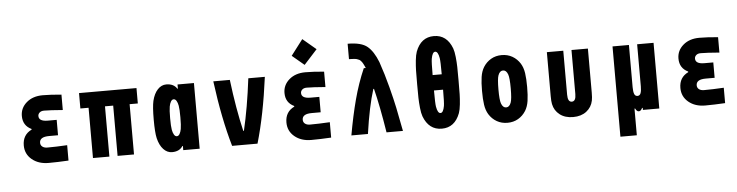

<svg xmlns="http://www.w3.org/2000/svg" viewBox="-63 -1353 7459 1942"><g transform="rotate(-5 3666.5 -382.0)"><path d="M240.2 -340.5V-347Q153.6 -388 153.6 -486.3Q153.6 -567.1 217.1 -622.1Q280.6 -677.1 382.2 -677.1Q460.3 -677.1 571.6 -666.7V-510.4Q445.3 -520.8 382.2 -520.8Q352.9 -520.8 336.6 -506.2Q320.3 -491.5 320.3 -471.4Q320.3 -416.7 410.8 -416.7H501.3V-260.4H411.5Q313.8 -260.4 313.8 -200.5Q313.8 -175.1 332.7 -160.5Q351.6 -145.8 382.8 -145.8Q468.8 -145.8 584.6 -152.3V3.9Q472 10.4 382.8 10.4Q279.9 10.4 213.5 -44.9Q147.1 -100.3 147.1 -187.5Q147.1 -295.6 240.2 -340.5Z M1250 -510.4V0H1083.3V-510.4H1000V0H833.3V-510.4H750V-666.7H1333.3V-510.4Z M1636.1 -677.1Q1711.6 -677.1 1744.8 -624.3H1750V-666.7H1916.7V0H1750V-42.3H1744.8Q1711.6 10.4 1636.1 10.4Q1586.6 10.4 1548.5 -30.3Q1510.4 -71 1492.8 -143.9Q1479.2 -202.5 1479.2 -333.3Q1479.2 -464.2 1492.8 -522.8Q1510.4 -595.7 1548.5 -636.4Q1586.6 -677.1 1636.1 -677.1ZM1652.3 -451.2Q1645.8 -416 1645.8 -333.3Q1645.8 -250.7 1652.3 -215.5Q1657.6 -185.5 1669.3 -165.7Q1681 -145.8 1697.9 -145.8Q1714.8 -145.8 1726.6 -165.7Q1738.3 -185.5 1743.5 -215.5Q1750 -250.7 1750 -333.3Q1750 -416 1743.5 -451.2Q1738.3 -481.1 1726.6 -501Q1714.8 -520.8 1697.9 -520.8Q1681 -520.8 1669.3 -501Q1657.6 -481.1 1652.3 -451.2Z M2281.2 -666.7Q2317.7 -369.1 2371.7 -141.3H2378.3Q2432.3 -369.8 2468.8 -666.7H2636.7Q2586.6 -283.2 2503.9 0H2246.1Q2163.4 -283.2 2113.3 -666.7Z M3182.3 -899.7 3048.2 -752 2925.8 -854.8 3046.9 -1013.7ZM2906.9 -340.5V-347Q2820.3 -388 2820.3 -486.3Q2820.3 -567.1 2883.8 -622.1Q2947.3 -677.1 3048.8 -677.1Q3127 -677.1 3238.3 -666.7V-510.4Q3112 -520.8 3048.8 -520.8Q3019.5 -520.8 3003.3 -506.2Q2987 -491.5 2987 -471.4Q2987 -416.7 3077.5 -416.7H3168V-260.4H3078.1Q2980.5 -260.4 2980.5 -200.5Q2980.5 -175.1 2999.3 -160.5Q3018.2 -145.8 3049.5 -145.8Q3135.4 -145.8 3251.3 -152.3V3.9Q3138.7 10.4 3049.5 10.4Q2946.6 10.4 2880.2 -44.9Q2813.8 -100.3 2813.8 -187.5Q2813.8 -295.6 2906.9 -340.5Z M3725.9 -449.2H3719.4Q3664.7 -278 3625 0H3457Q3491.5 -195.3 3534.5 -357.7Q3577.5 -520.2 3641.3 -666.7H3661.5Q3653.6 -684.9 3650.1 -692.1Q3646.5 -699.2 3640 -712.2Q3633.5 -725.3 3629.2 -729.8Q3625 -734.4 3617.5 -743.2Q3610 -752 3602.9 -754.6Q3595.7 -757.2 3585.3 -761.7Q3574.9 -766.3 3562.5 -767.3Q3550.1 -768.2 3534.8 -769.5Q3519.5 -770.8 3500 -770.8V-927.1Q3638.7 -927.1 3699.9 -875.7Q3760.4 -825.5 3804 -714.2Q3848.3 -585.9 3882.8 -452.1Q3917.3 -318.4 3933.6 -239.3Q3949.9 -160.2 3980.5 0H3813.8Q3770.8 -270.2 3725.9 -449.2Z M4328.8 -380.2Q4328.8 -248.7 4334.6 -215.5Q4346.4 -147.1 4375 -147.1Q4403.6 -147.1 4415.4 -215.5Q4421.2 -248.7 4421.2 -380.2ZM4334.6 -701.2Q4328.8 -668 4328.8 -536.5H4421.2Q4421.2 -668 4415.4 -701.2Q4403.6 -769.5 4375 -769.5Q4346.4 -769.5 4334.6 -701.2ZM4559.9 -787.1Q4571.6 -755.2 4577.5 -699.2Q4583.3 -643.2 4584.3 -597.3Q4585.3 -551.4 4585.3 -458.3Q4585.3 -365.2 4584.3 -319.3Q4583.3 -273.4 4577.5 -217.4Q4571.6 -161.5 4559.9 -129.6Q4506.5 11.7 4375 11.7Q4243.5 11.7 4190.1 -129.6Q4178.4 -161.5 4172.5 -217.4Q4166.7 -273.4 4165.7 -319.3Q4164.7 -365.2 4164.7 -458.3Q4164.7 -551.4 4165.7 -597.3Q4166.7 -643.2 4172.5 -699.2Q4178.4 -755.2 4190.1 -787.1Q4243.5 -928.4 4375 -928.4Q4506.5 -928.4 4559.9 -787.1Z M5228.5 -572.9Q5253.9 -531.2 5262.4 -474.3Q5270.8 -417.3 5270.8 -333.3Q5270.8 -249.3 5262.4 -192.4Q5253.9 -135.4 5228.5 -93.8Q5197.9 -44.9 5150.1 -17.3Q5102.2 10.4 5041.7 10.4Q4981.1 10.4 4933.3 -17.3Q4885.4 -44.9 4854.8 -93.8Q4829.4 -135.4 4821 -192.4Q4812.5 -249.3 4812.5 -333.3Q4812.5 -417.3 4821 -474.3Q4829.4 -531.2 4854.8 -572.9Q4885.4 -621.7 4933.3 -649.4Q4981.1 -677.1 5041.7 -677.1Q5102.2 -677.1 5150.1 -649.4Q5197.9 -621.7 5228.5 -572.9ZM4992.2 -475.9Q4979.2 -440.1 4979.2 -333.3Q4979.2 -226.6 4992.2 -190.8Q5008.5 -145.8 5041.7 -145.8Q5074.9 -145.8 5091.1 -190.8Q5104.2 -226.6 5104.2 -333.3Q5104.2 -440.1 5091.1 -475.9Q5074.9 -520.8 5041.7 -520.8Q5008.5 -520.8 4992.2 -475.9Z M5500 -219.4V-666.7H5666.7V-219.4Q5666.7 -145.8 5708.3 -145.8Q5750 -145.8 5750 -219.4V-666.7H5916.7V-219.4Q5916.7 -168 5910.8 -139.3Q5897.1 -72.3 5843.8 -30.9Q5790.4 10.4 5708.3 10.4Q5626.3 10.4 5572.9 -30.9Q5519.5 -72.3 5505.9 -139.3Q5500 -168 5500 -219.4Z M6339.8 -20.8H6333.3V250H6166.7V-666.7H6333.3V-238.9Q6333.3 -193.4 6342.4 -169.6Q6351.6 -145.8 6375 -145.8Q6398.4 -145.8 6407.6 -169.9Q6416.7 -194 6416.7 -238.9V-666.7H6583.3V0H6416.7V-20.8H6410.2Q6395.8 10.4 6375 10.4Q6354.2 10.4 6339.8 -20.8Z M6906.9 -340.5V-347Q6820.3 -388 6820.3 -486.3Q6820.3 -567.1 6883.8 -622.1Q6947.3 -677.1 7048.8 -677.1Q7127 -677.1 7238.3 -666.7V-510.4Q7112 -520.8 7048.8 -520.8Q7019.5 -520.8 7003.3 -506.2Q6987 -491.5 6987 -471.4Q6987 -416.7 7077.5 -416.7H7168V-260.4H7078.1Q6980.5 -260.4 6980.5 -200.5Q6980.5 -175.1 6999.3 -160.5Q7018.2 -145.8 7049.5 -145.8Q7135.4 -145.8 7251.3 -152.3V3.9Q7138.7 10.4 7049.5 10.4Q6946.6 10.4 6880.2 -44.9Q6813.8 -100.3 6813.8 -187.5Q6813.8 -295.6 6906.9 -340.5Z"/></g></svg>

Font: Monoid
Style: Bold
Weight: 700
Width: 4
Designer: Andreas Larsen (@larsenwork)
Version: Version 0.61